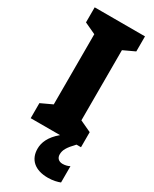

<svg xmlns="http://www.w3.org/2000/svg" viewBox="-240 -772 861 1071"><g transform="rotate(30 190.0 -237.0)"><path d="M269 94C269 66 281 44 323 0H352V-97L279 -131V-583L352 -617V-714H28V-617L101 -583V-131L28 -97V0H217C163 45 146 89 146 128C146 198 193 240 276 240C310 240 336 233 354 226V121C343 127 327 132 309 132C284 132 269 117 269 94Z"/></g></svg>

Font: Noto Sans Devanagari Condensed Black
Style: Regular
Weight: 900
Width: 3
Designer: Jelle Bosma - Monotype Design Team
Foundry: Monotype Imaging Inc.
Version: Version 2.004